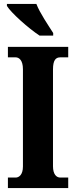

<svg xmlns="http://www.w3.org/2000/svg" viewBox="-20 -951 384 971"><path d="M180 -771H249V-784C225 -822 181 -886 164 -931H15V-921C36 -886 125 -807 180 -771ZM20 0H325V-53H285C265 -53 248 -70 248 -110V-600C248 -647 262 -661 285 -661H325V-714H20V-661H59C76 -661 96 -647 96 -601V-109C96 -67 76 -53 59 -53H20Z"/></svg>

Font: Noto Serif Tamil ExtraCondensed ExtraBold
Style: Regular
Weight: 800
Width: 2
Designer: Indian Type Foundry, Tom Grace, and the Monotype Design Team
Foundry: Monotype Imaging Inc.
Version: Version 2.004